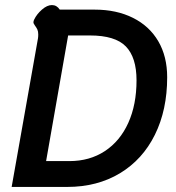

<svg xmlns="http://www.w3.org/2000/svg" viewBox="-20 -738 693 758"><path d="M130 -587Q131 -593 131 -602Q131 -614 127.5 -621.5Q124 -629 118 -637Q112 -645 112 -650Q112 -655 115 -661Q125 -682 145.5 -700Q166 -718 185 -718Q204 -718 216 -700H354Q440 -700 505 -667.5Q570 -635 605 -575Q640 -515 640 -433Q640 -304 591.5 -206Q543 -108 453.5 -54Q364 0 245 0H26ZM254 -102Q334 -102 394 -141.5Q454 -181 486.5 -253Q519 -325 519 -421Q519 -511 477 -554.5Q435 -598 335 -598H249L162 -102Z"/></svg>

Font: Niramit SemiBold
Style: Italic
Weight: 600
Italic angle: -10°
Designer: Katatrad Aksorn Co.,Ltd.
Foundry: Cadson Demak Co.,Ltd.
Version: Version 1.001; ttfautohint (v1.6)